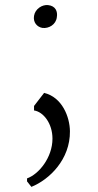

<svg xmlns="http://www.w3.org/2000/svg" viewBox="-20 -500 385 752"><path d="M146.5 -390.6C170.9 -387.7 199.2 -403.3 202.6 -432.6C206.5 -455.1 197.8 -476.6 168.9 -480C145.5 -482.9 117.7 -465.3 113.3 -438C108.9 -412.6 125 -394 146.5 -390.6ZM113.3 -67.4C149.9 -62 185.5 -16.6 185.5 43C185.5 117.2 131.8 182.6 85.9 198.7V210.4L103 231.9C173.8 203.1 254.9 124.5 253.9 14.2C253.4 -42 223.6 -119.1 152.8 -136.2L113.3 -85Z"/></svg>

Font: Merriweather
Style: Light
Weight: 250
Designer: Eben Sorkin ( eben@eyebytes.com )
Foundry: Sorkin Type Co.
Version: Version 1.003